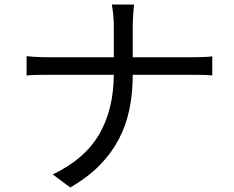

<svg xmlns="http://www.w3.org/2000/svg" viewBox="-20 -794 1040 852"><path d="M835 -540Q860 -540 885 -541Q910 -542 922 -544V-459Q910 -461 883.5 -461.5Q857 -462 834 -462H569Q569 -379 554 -307.5Q539 -236 506 -174Q473 -112 420.5 -59Q368 -6 292 38L214 -20Q355 -87 419.5 -197Q484 -307 485 -462H192Q163 -462 138 -461.5Q113 -461 98 -459V-545Q113 -543 138 -541.5Q163 -540 190 -540H485V-675Q485 -686 484.5 -700Q484 -714 482.5 -728Q481 -742 479.5 -754Q478 -766 476 -774H575Q574 -766 573 -754Q572 -742 571 -728Q570 -714 569.5 -699.5Q569 -685 569 -674V-540Z"/></svg>

Font: SpoqaHanSansJP-Regular
Style: Regular
Weight: 400
Designer: [Source Han Sans]
Ryoko NISHIZUKA  (kana & ideographs); Paul D. Hunt (Latin, Greek & Cyrillic); Wenlong ZHANG  (bopomofo
Foundry: Spoqa (http://bi.spoqa.com)
Version: Version 1.002.20150607